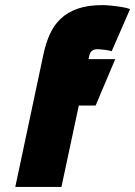

<svg xmlns="http://www.w3.org/2000/svg" viewBox="-20 -733 530 753"><path d="M418 -532 490 -697Q479 -702 457.5 -705.5Q436 -709 415 -711Q394 -713 382 -713Q325 -713 285 -699Q245 -685 218.5 -660Q192 -635 176 -600Q160 -565 151 -523L40 0H221L289 -319H355L432 -501H327L331 -518Q332 -522 334 -525.5Q336 -529 339.5 -532.5Q343 -536 348.5 -538Q354 -540 361 -540Q372 -540 391.5 -537.5Q411 -535 418 -532Z"/></svg>

Font: Advent Pro Black
Style: Italic
Weight: 900
Italic angle: -12°
Version: Version 3.000